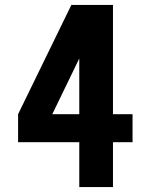

<svg xmlns="http://www.w3.org/2000/svg" viewBox="-20 -755 616 775"><path d="M300 0H436V-181H515V-294H436V-735H268L53 -294V-181H300ZM191 -294 300 -519V-294Z"/></svg>

Font: Iosevka Sparkle Extrabold
Style: Regular
Weight: 800
Designer: Belleve Invis
Foundry: Belleve Invis
Version: Version 4.5.0; ttfautohint (v1.8.3)